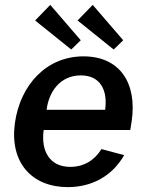

<svg xmlns="http://www.w3.org/2000/svg" viewBox="-20 -757 606 787"><path d="M186 -737 124 -673 272 -554 311 -592ZM360 -737 298 -673 446 -554 485 -592ZM159 -224H514L520 -262C542 -417 471 -526 322 -526C172 -526 63 -411 41 -252C19 -90 111 10 258 10C355 10 439 -34 489 -121L396 -146C368 -101 325 -73 268 -73C185 -73 147 -136 159 -224ZM171 -307C180 -380 226 -448 311 -448C391 -448 422 -388 411 -307Z"/></svg>

Font: United Sans SemiBold
Style: Italic
Weight: 600
Italic angle: -8°
Designer: Pablo Impallari, Rodrigo Fuenzalida (Modified by Dan O. Williams)
Version: Version 1.000;PS 001.000;hotconv 1.0.88;makeotf.lib2.5.64775